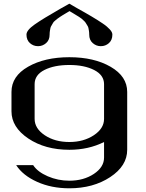

<svg xmlns="http://www.w3.org/2000/svg" viewBox="-20 -809 790 1037"><path d="M355.5 -749Q352.5 -747.1 337.4 -738.3Q322.3 -729.5 319.3 -727.5Q316.4 -725.6 304.2 -717.8Q292 -710 289.6 -707.5Q287.1 -705.1 277.8 -697.8Q268.6 -690.4 266.6 -685.5Q264.6 -680.7 259.3 -672.9Q253.9 -665 252.4 -658.2Q251 -651.4 249.5 -642.1Q248 -632.8 248 -622.1Q248 -592.8 229 -576.2Q210 -559.6 185.5 -559.6Q160.2 -559.6 141.6 -576.2Q123 -592.8 123 -622.1Q123 -645.5 166.5 -676.3Q210 -707 305.7 -761.7Q337.9 -779.3 354.5 -789.1Q372.1 -778.3 397.5 -764.2Q422.9 -750 438.5 -741.2Q454.1 -732.4 474.6 -720.2Q495.1 -708 507.3 -700.2Q519.5 -692.4 534.2 -682.6Q548.8 -672.9 557.1 -665.5Q565.4 -658.2 572.8 -650.4Q580.1 -642.6 583.5 -635.7Q586.9 -628.9 586.9 -622.1Q586.9 -592.8 568.4 -576.2Q549.8 -559.6 524.4 -559.6Q500 -559.6 481 -576.2Q461.9 -592.8 461.9 -622.1Q461.9 -632.8 460.4 -642.1Q459 -651.4 457.5 -658.2Q456.1 -665 450.7 -672.9Q445.3 -680.7 442.9 -685.5Q440.4 -690.4 432.1 -697.8Q423.8 -705.1 420.9 -708Q418 -710.9 406.2 -718.3Q394.5 -725.6 391.1 -727.5Q387.7 -729.5 373.5 -738.3Q359.4 -747.1 355.5 -749ZM542 42V-42Q458 0 354.5 0Q223.6 0 132.8 -61Q42 -122.1 42 -208V-312.5Q42 -397.5 131.8 -448.7Q221.7 -500 354.5 -500Q488.3 -500 577.6 -448.2Q667 -396.5 667 -312.5V0Q667 86.9 575.2 147.5Q483.4 208 354.5 208Q257.8 208 180.7 173.3Q103.5 138.7 67.4 83H159.2Q182.6 119.1 237.8 143.1Q293 167 354.5 167Q431.6 167 486.8 130.4Q542 93.8 542 42ZM542 -167V-354.5Q542 -403.3 488.8 -430.7Q435.5 -458 354.5 -458Q273.4 -458 220.2 -431.2Q167 -404.3 167 -354.5V-167Q167 -115.2 221.7 -78.6Q276.4 -42 354.5 -42Q431.6 -42 486.8 -78.6Q542 -115.2 542 -167Z"/></svg>

Font: okolaks
Style: Bold
Weight: 600
Width: 8
Version: Version 000.6.0